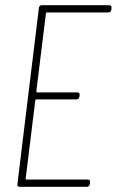

<svg xmlns="http://www.w3.org/2000/svg" viewBox="-20 -720 450 740"><path d="M409 -682 410 -690C410 -696 407 -700 401 -700H141C135 -700 131 -696 130 -690L47 -10C46 -4 49 0 55 0H315C321 0 325 -4 326 -10L327 -18C328 -24 325 -28 319 -28H82C80 -28 78 -30 79 -32L116 -333C116 -335 118 -337 120 -337H275C281 -337 285 -341 286 -347L287 -354C288 -360 284 -364 278 -364H123C121 -364 120 -366 120 -368L157 -668C157 -670 159 -672 161 -672H398C404 -672 408 -676 409 -682Z"/></svg>

Font: Barlow Condensed Thin
Style: Italic
Weight: 250
Width: 3
Italic angle: -7°
Designer: Jeremy Tribby
Foundry: Tribby Type
Version: Version 1.422;hotconv 1.0.109;makeotfexe 2.5.65596